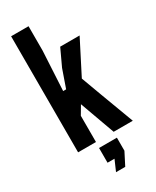

<svg xmlns="http://www.w3.org/2000/svg" viewBox="-253 -865 929 1146"><g transform="rotate(-30 211.5 -292.0)"><path d="M44.9 0H168V-180.7C185.5 -210.9 197.3 -230.5 203.1 -240.2C247.1 -120.1 275.4 -40 290 0H421.9C352.5 -184.6 306.6 -308.6 284.2 -370.1C342.8 -485.4 381.8 -561.5 401.4 -599.6H267.6C241.2 -542 222.7 -503.9 213.9 -484.4C192.4 -422.9 177.7 -381.8 170.9 -361.3H150.4C157.2 -497.1 162.1 -586.9 165 -631.8V-799.8H44.9V0ZM181.6 215.8H245.1C267.6 172.9 282.2 144.5 289.1 129.9V40H166V141.6H213.9C198.2 178.7 187.5 203.1 181.6 215.8Z"/></g></svg>

Font: Yellow Ladder Regular
Style: Regular
Weight: 400
Designer: Zima Creative
Version: Version 2.002